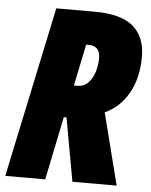

<svg xmlns="http://www.w3.org/2000/svg" viewBox="-57 -757 628 800"><g transform="rotate(5 257.0 -357.0)"><path d="M-4.9 0 146 -713.9H307.1Q417.5 -713.9 468.3 -670.2Q519 -626.5 519 -544.9Q519 -453.6 482.7 -390.6Q446.3 -327.6 384.8 -299.8L460.9 0H275.9L228 -265.1H216.8L162.1 0ZM247.1 -399.9H261.2Q289.1 -399.9 306.9 -418.7Q324.7 -437.5 333.3 -465.8Q341.8 -494.1 341.8 -522Q341.8 -574.2 293.9 -574.2H283.2Z"/></g></svg>

Font: Open Sans Condensed ExtraBold
Style: Italic
Weight: 800
Width: 3
Italic angle: -12°
Designer: Monotype Design Team
Foundry: Monotype Imaging Inc.
Version: Version 3.003; ttfautohint (v1.8.4)